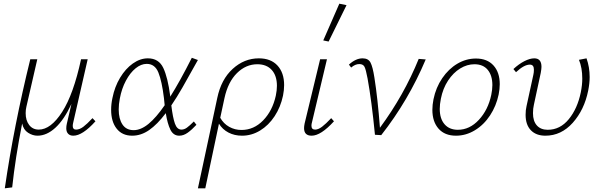

<svg xmlns="http://www.w3.org/2000/svg" viewBox="-20 -731 3257 1040"><path d="M497 -74Q427 4 377 4Q359 4 349 -6.5Q339 -17 339 -36Q339 -48 342 -61L367 -168Q327 -82 280 -39Q233 4 183 4Q157 4 132 -12Q107 -28 100 -62Q63 125 46 284L6 289Q55 -49 144 -410H182L123 -153Q119 -137 119 -118Q119 -79 138 -54Q157 -29 190 -29Q255 -29 316.5 -124.5Q378 -220 419 -410H455L377 -69Q374 -57 374 -49Q374 -29 392 -29Q411 -29 431 -44Q451 -59 481 -91Z M1030 -73 1044 -55Q1019 -28 996.5 -12Q974 4 951 4Q919 4 903 -28.5Q887 -61 878 -118Q832 -57 788 -26.5Q744 4 696 4Q642 4 612 -34Q582 -72 582 -136Q582 -168 589 -200Q601 -261 630.5 -310Q660 -359 699.5 -387Q739 -415 781 -415Q840 -415 864.5 -363Q889 -311 902 -211V-207Q955 -291 1019 -418L1052 -406Q998 -309 968 -256.5Q938 -204 908 -160Q916 -94 927.5 -61.5Q939 -29 963 -29Q978 -29 992.5 -39.5Q1007 -50 1030 -73ZM872 -161 868 -200Q857 -291 838 -338Q819 -385 775 -385Q744 -385 714.5 -361Q685 -337 662 -294Q639 -251 629 -197Q623 -166 623 -138Q623 -87 643.5 -56.5Q664 -26 704 -26Q743 -26 784.5 -60Q826 -94 872 -161Z M1519 -270Q1519 -243 1513 -213Q1500 -151 1467.5 -101.5Q1435 -52 1389 -24Q1343 4 1291 4Q1250 4 1217.5 -13Q1185 -30 1166 -61L1092 289H1052L1069 210Q1085 137 1106 37.5Q1127 -62 1157 -201Q1178 -301 1240.5 -358Q1303 -415 1382 -415Q1447 -415 1483 -376Q1519 -337 1519 -270ZM1480 -266Q1480 -321 1452 -352Q1424 -383 1374 -383Q1312 -383 1263.5 -335Q1215 -287 1196 -200L1173 -93Q1191 -61 1221.5 -44Q1252 -27 1288 -27Q1355 -27 1405.5 -79Q1456 -131 1474 -213Q1480 -242 1480 -266Z M1627 -37Q1627 -47 1630 -62L1714 -410H1751L1670 -69Q1667 -59 1667 -50Q1667 -29 1687 -29Q1704 -29 1724.5 -44.5Q1745 -60 1774 -91L1789 -74Q1718 4 1668 4Q1627 4 1627 -37ZM1731 -512 1818 -711 1857 -703 1760 -506Z M2286 -409Q2192 -186 2045 1L2011 -1Q1993 -185 1971 -306Q1962 -354 1954.5 -369Q1947 -384 1926 -384Q1904 -384 1882 -365L1870 -381Q1907 -415 1944 -415Q1975 -415 1987 -392Q1999 -369 2008 -311Q2026 -197 2038 -39Q2168 -215 2248 -412Z M2322 -136Q2322 -163 2328 -193Q2341 -257 2375.5 -307.5Q2410 -358 2457.5 -386Q2505 -414 2558 -414Q2619 -414 2653 -376.5Q2687 -339 2687 -275Q2687 -249 2681 -219Q2668 -157 2634.5 -106Q2601 -55 2552.5 -25.5Q2504 4 2450 4Q2389 4 2355.5 -34Q2322 -72 2322 -136ZM2641 -217Q2647 -246 2647 -270Q2647 -322 2622 -352.5Q2597 -383 2550 -383Q2510 -383 2472.5 -360Q2435 -337 2407 -294.5Q2379 -252 2368 -196Q2362 -166 2362 -141Q2362 -88 2388 -58Q2414 -28 2460 -28Q2524 -28 2574 -82Q2624 -136 2641 -217Z M2827 -109Q2827 -135 2832 -156L2869 -326Q2872 -338 2872 -354Q2872 -381 2850 -381Q2819 -381 2775 -340L2761 -357Q2790 -384 2820 -399.5Q2850 -415 2874 -415Q2913 -415 2913 -369Q2913 -358 2909 -336L2872 -164Q2867 -143 2867 -118Q2867 -75 2888 -51.5Q2909 -28 2947 -28Q3014 -28 3061 -85.5Q3108 -143 3126 -231Q3134 -271 3134 -305Q3134 -364 3116 -407L3157 -415Q3174 -367 3174 -314Q3174 -280 3166 -240Q3145 -136 3082.5 -66Q3020 4 2934 4Q2884 4 2855.5 -25.5Q2827 -55 2827 -109Z"/></svg>

Font: Ysabeau Light
Style: Italic
Weight: 300
Italic angle: -12°
Designer: Christian Thalmann (Catharsis Fonts)
Version: Version 0.003